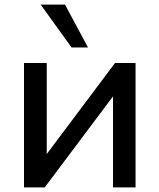

<svg xmlns="http://www.w3.org/2000/svg" viewBox="-20 -812 691 832"><path d="M84 0V-539.1H182.6V-144.5L478.5 -539.1H567.4V0H469.7V-394.5L173.8 0ZM156.2 -792H261.7L361.3 -606.4H290Z"/></svg>

Font: Min Sans Medium
Style: Regular
Weight: 500
Designer: Jinseong-Kim, NotoSansCJK, Nunito
Foundry: Jinseong-Kim
Version: Version 1.400;Glyphs 3.1.2 (3151)